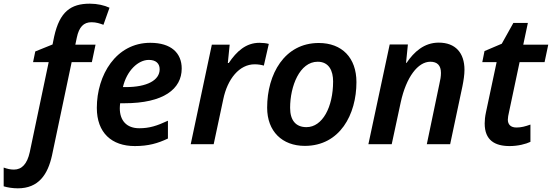

<svg xmlns="http://www.w3.org/2000/svg" viewBox="-129 -785 3004 1045"><path d="M-32 240C81 240 131 165 154 61L261 -447H371L391 -542H281L289 -580C301 -638 326 -664 369 -664C395 -664 415 -657 434 -650L467 -743C439 -756 401 -765 360 -765C256 -765 196 -721 166 -587L157 -543L63 -505L51 -447H136L33 43C19 107 -10 138 -53 138C-73 138 -89 134 -109 127V229C-90 235 -61 240 -32 240Z M605 10C679 10 730 -5 785 -31V-128C725 -100 684 -87 629 -87C560 -87 523 -129 523 -196C523 -205 524 -213 525 -223H547C762 -223 860 -301 860 -412C860 -496 803 -552 689 -552C502 -552 398 -376 398 -198C398 -62 479 10 605 10ZM556 -311H540C561 -401 623 -459 681 -459C719 -459 740 -440 740 -408C740 -348 671 -311 556 -311Z M909 0H1034L1086 -244C1109 -356 1174 -435 1257 -435C1276 -435 1293 -432 1307 -428L1334 -546C1320 -550 1300 -552 1283 -552C1210 -552 1159 -506 1116 -442H1111L1121 -542H1024Z M1530 9C1721 9 1811 -162 1811 -338C1811 -471 1732 -551 1606 -551C1419 -551 1325 -381 1325 -199C1325 -70 1407 9 1530 9ZM1539 -93C1481 -93 1450 -130 1450 -198C1450 -316 1502 -449 1600 -449C1662 -449 1684 -399 1684 -342C1684 -202 1626 -93 1539 -93Z M1876 0H2003L2052 -228C2082 -366 2146 -449 2213 -449C2251 -449 2271 -429 2271 -388C2271 -370 2268 -351 2262 -326L2194 0H2321L2388 -316C2394 -346 2399 -378 2399 -405C2399 -497 2350 -553 2259 -553C2179 -553 2124 -502 2084 -443H2081L2091 -543H1992Z M2645 10C2690 10 2733 -1 2758 -13V-107C2730 -97 2708 -91 2682 -91C2651 -91 2635 -107 2635 -134C2635 -145 2638 -160 2641 -173L2699 -447H2835L2855 -542H2719L2744 -660H2665L2602 -547L2508 -507L2496 -447H2574L2516 -174C2511 -151 2509 -130 2509 -113C2509 -21 2565 10 2645 10Z"/></svg>

Font: Noto Sans SemiBold
Style: Italic
Weight: 600
Italic angle: -12°
Designer: Monotype Design Team
Foundry: Monotype Imaging Inc.
Version: Version 2.013